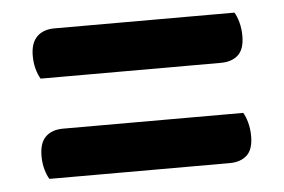

<svg xmlns="http://www.w3.org/2000/svg" viewBox="-34 -491 581 393"><g transform="rotate(-5 256.5 -295.0)"><path d="M53 -348Q48 -356 44.5 -368.5Q41 -381 41 -396Q41 -422 54 -435Q67 -448 90 -448H460Q465 -440 468.5 -427Q472 -414 472 -399Q472 -372 459 -360Q446 -348 423 -348ZM53 -142Q48 -150 44.5 -162.5Q41 -175 41 -190Q41 -217 54 -229.5Q67 -242 90 -242H460Q465 -234 468.5 -221Q472 -208 472 -193Q472 -166 459 -154Q446 -142 423 -142Z"/></g></svg>

Font: Baloo 2 Latin SemiBold
Style: Regular
Weight: 400
Designer: Sarang Kulkarni and Ek Type
Foundry: Ek Type
Version: Version 1.001